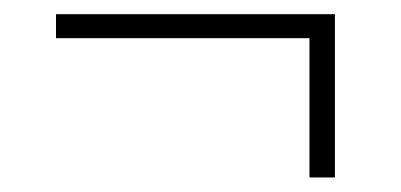

<svg xmlns="http://www.w3.org/2000/svg" viewBox="-20 -348 551 264"><path d="M440.5 -104H405.5V-314H440.5ZM57 -295.5V-328.5H440.5V-295.5Z"/></svg>

Font: Anek Bangla Medium ExtraLight
Style: Regular
Weight: 250
Version: Version 1.003